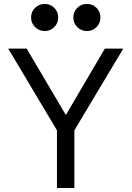

<svg xmlns="http://www.w3.org/2000/svg" viewBox="-20 -948 663 968"><path d="M267.1 0V-291L21.5 -703.1H114.3L312 -368.2L508.8 -703.1H601.6L355 -291V0ZM205.1 -791.5Q176.8 -791.5 156.7 -811.5Q136.7 -831.5 136.7 -859.9Q136.7 -888.7 156.7 -908.4Q176.8 -928.2 205.1 -928.2Q233.9 -928.2 253.7 -908.4Q273.4 -888.7 273.4 -859.9Q273.4 -831.5 253.7 -811.5Q233.9 -791.5 205.1 -791.5ZM418 -791.5Q389.6 -791.5 369.6 -811.5Q349.6 -831.5 349.6 -859.9Q349.6 -888.7 369.6 -908.4Q389.6 -928.2 418 -928.2Q446.8 -928.2 466.6 -908.4Q486.3 -888.7 486.3 -859.9Q486.3 -831.5 466.6 -811.5Q446.8 -791.5 418 -791.5Z"/></svg>

Font: Schibsted Grotesk
Style: Regular
Weight: 400
Designer: Bakken & Baeck AS, Henrik Kongsvoll
Foundry: Schibsted ASA
Version: Version 1.100; ttfautohint (v1.8.4.7-5d5b);gftools[0.9.25]